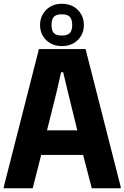

<svg xmlns="http://www.w3.org/2000/svg" viewBox="-21 -1001 662 1021"><path d="M-1 -7 186 -740H434L621 -7V0H467L421 -177H198L153 0H-1ZM390 -308 341 -508 315 -617H304L279 -508L229 -308ZM308 -756Q257 -756 224.5 -788Q192 -820 192 -868Q192 -916 224.5 -948.5Q257 -981 308 -981Q360 -981 392.5 -948.5Q425 -916 425 -868Q425 -820 392.5 -788Q360 -756 308 -756ZM308 -812Q338 -812 350.5 -825.5Q363 -839 363 -868Q363 -897 350.5 -911Q338 -925 308 -925Q277 -925 265 -911Q253 -897 253 -868Q253 -839 265 -825.5Q277 -812 308 -812Z"/></svg>

Font: Encode Sans Compressed
Style: ExtraBold
Weight: 800
Designer: Pablo Impallari, Andres Torresi
Foundry: Pablo Impallari, Andres Torresi
Version: Version 1.000; ttfautohint (v1.00) -l 8 -r 50 -G 200 -x 14 -